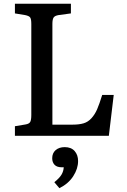

<svg xmlns="http://www.w3.org/2000/svg" viewBox="-20 -720 675 1018"><path d="M59.1 0V-50.8L115.2 -60.1Q135.3 -63.5 140.6 -74.2Q146 -85 146 -110.8V-592.8Q146 -617.7 140.4 -626.7Q134.8 -635.7 112.8 -640.1L59.1 -648.9V-700.2H356V-648.9L291 -640.1Q270.5 -636.7 264.2 -627Q257.8 -617.2 257.8 -592.8V-59.1H363.8Q399.9 -59.1 423.3 -66.2Q446.8 -73.2 464.8 -93Q482.9 -112.8 494.9 -140.4Q506.8 -168 522 -216.8H583L557.1 0ZM294.9 277.8 268.1 246.1Q295.4 224.1 306.2 205.8Q316.9 187.5 317.9 167H308.1Q281.7 167 269.3 153.8Q256.8 140.6 256.8 119.1Q256.8 91.8 275.1 75.9Q293.5 60.1 323.2 60.1Q357.4 60.1 375.7 80.8Q394 101.6 394 133.8Q394 174.3 368.4 214.1Q342.8 253.9 294.9 277.8Z"/></svg>

Font: Literata Book Medium
Style: Regular
Weight: 500
Designer: Latin by Veronika Burian and Jose Scaglione. Greek by Irene Vlachou. Cyrillic by Vera Evstafieva
Foundry: TypeTogether
Version: Version 2.003;PS 002.003;hotconv 1.0.88;makeotf.lib2.5.64775